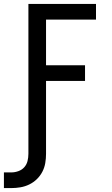

<svg xmlns="http://www.w3.org/2000/svg" viewBox="-52 -755 572 980"><path d="M-32 205V125H6Q24 125 42 118.5Q60 112 72 98.5Q84 85 88.5 67Q93 49 93 30V-735H438V-655H183V-422H382V-342H183V30Q183 54 179 77.5Q175 101 164 122Q153 143 136 159.5Q119 176 97.5 186.5Q76 197 52.5 201Q29 205 6 205Z"/></svg>

Font: Iosevka SS04 Medium
Style: Regular
Weight: 500
Monospace: yes
Designer: Belleve Invis
Foundry: Belleve Invis
Version: Version 19.0.0; ttfautohint (v1.8.4)